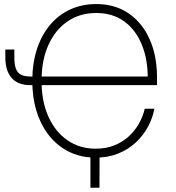

<svg xmlns="http://www.w3.org/2000/svg" viewBox="-20 -757 855 934"><path d="M445.3 9.8Q354 9.8 284.7 -36.6Q215.3 -83 176.3 -167.2Q137.2 -251.5 137.2 -364.3Q137.2 -448.7 159.4 -517.1Q181.6 -585.4 222.7 -634.8Q263.7 -684.1 321 -710.7Q378.4 -737.3 448.2 -737.3Q539.6 -737.3 605.7 -691.9Q671.9 -646.5 707.8 -566.4Q743.7 -486.3 743.7 -381.8V-342.8H170.4V-384.8H714.4L698.7 -378.4Q698.7 -470.7 668.9 -542Q639.2 -613.3 583.3 -653.6Q527.3 -693.8 448.2 -693.8Q368.7 -693.8 308.8 -653.1Q249 -612.3 215.6 -538.3Q182.1 -464.4 182.1 -364.3Q182.1 -263.2 215.8 -189Q249.5 -114.7 308.8 -74.2Q368.2 -33.7 445.3 -33.7Q496.1 -33.7 536.6 -50Q577.1 -66.4 607.2 -94.2Q637.2 -122.1 656.5 -156.7Q675.8 -191.4 684.1 -228H731Q723.1 -184.6 700.9 -142.3Q678.7 -100.1 642.3 -65.7Q606 -31.2 556.6 -10.7Q507.3 9.8 445.3 9.8ZM5.9 -516.1H49.8V-477.5Q49.8 -443.4 57.4 -422.9Q64.9 -402.3 82.3 -393.6Q99.6 -384.8 127.9 -384.8H152.8V-342.8H127.4Q67.9 -342.8 36.9 -377.4Q5.9 -412.1 5.9 -479.5ZM419.9 156.2V-18.1H464.4L463.9 156.2Z"/></svg>

Font: Inter 16pt ExtraLight
Style: Regular
Weight: 250
Version: Version 4.001;git-66647c0bb